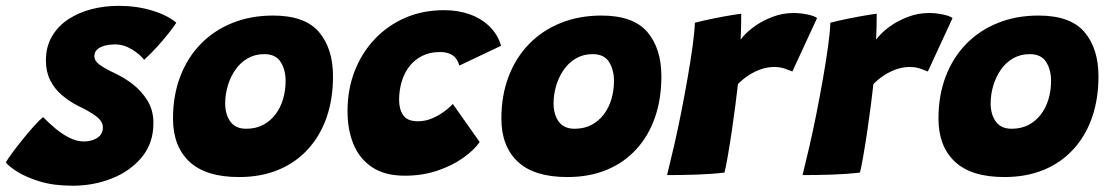

<svg xmlns="http://www.w3.org/2000/svg" viewBox="-62 -582 3722 642"><path d="M181 39Q117 39 70.2 24.5Q23.5 10 -5.2 -8.5Q-34 -27 -42.5 -39Q-37 -49 -22 -69.5Q-7 -90 12.5 -114.2Q32 -138.5 50.8 -159.5Q69.5 -180.5 82 -190.5Q101.5 -170.5 124 -151.8Q146.5 -133 170.8 -121Q195 -109 218 -109Q234 -109 248.8 -114Q263.5 -119 272.8 -129.2Q282 -139.5 282 -156Q282 -177 257.8 -194.5Q233.5 -212 199 -228Q168.5 -243.5 144 -264.8Q119.5 -286 105.5 -314.5Q91.5 -343 91.5 -379.5Q91.5 -426 111.8 -460.5Q132 -495 166.8 -517.8Q201.5 -540.5 244.8 -551.5Q288 -562.5 335 -562.5Q394.5 -562.5 446.5 -546.8Q498.5 -531 527.5 -506Q521.5 -496 504.8 -474.5Q488 -453 465.8 -428.2Q443.5 -403.5 420 -382Q406 -400.5 378.8 -417Q351.5 -433.5 323 -433.5Q312 -433.5 299.8 -431.8Q287.5 -430 277 -425.5Q266.5 -421 260 -413.2Q253.5 -405.5 253.5 -394Q253.5 -378.5 270.8 -365.8Q288 -353 324 -336Q352.5 -323 381.8 -300.5Q411 -278 431 -245.8Q451 -213.5 451 -170.5Q451 -103.5 412.5 -56.8Q374 -10 312.5 14.5Q251 39 181 39Z M737 10Q626 10 571.2 -41.5Q516.5 -93 516.5 -185.5Q516.5 -262.5 540.5 -325.8Q564.5 -389 609 -434.8Q653.5 -480.5 715 -505.2Q776.5 -530 851 -530Q957.5 -530 1004.5 -475Q1051.5 -420 1051.5 -326.5Q1051.5 -251 1030 -189.2Q1008.5 -127.5 967.5 -82.8Q926.5 -38 868.5 -14Q810.5 10 737 10ZM761 -151.5Q793.5 -151.5 818 -164.5Q842.5 -177.5 859.2 -199.8Q876 -222 884.5 -250.8Q893 -279.5 893 -311.5Q893 -348.5 876.5 -374.8Q860 -401 821.5 -401Q791 -401 766.8 -387.2Q742.5 -373.5 725.8 -349.8Q709 -326 700 -296.5Q691 -267 691 -236Q691 -199.5 708.2 -175.5Q725.5 -151.5 761 -151.5Z M1542 -107Q1523 -80 1486.8 -54.2Q1450.5 -28.5 1400.8 -11.5Q1351 5.5 1291.5 5.5Q1225 5.5 1182.8 -22.5Q1140.5 -50.5 1120.2 -99.2Q1100 -148 1100 -210.5Q1100 -283 1124 -344.5Q1148 -406 1191.5 -451.8Q1235 -497.5 1293.8 -522.8Q1352.5 -548 1423 -548Q1470 -548 1509 -534Q1548 -520 1575.2 -493.2Q1602.5 -466.5 1613.5 -429L1473.5 -362.5Q1473 -366 1470.2 -373.2Q1467.5 -380.5 1460.8 -388.8Q1454 -397 1441.2 -402.5Q1428.5 -408 1408 -408Q1375.5 -408 1350 -395.2Q1324.5 -382.5 1307.2 -360.5Q1290 -338.5 1281.2 -309.2Q1272.5 -280 1272.5 -247.5Q1272.5 -217 1286.2 -196.8Q1300 -176.5 1335.5 -176.5Q1357 -176.5 1376.5 -183.8Q1396 -191 1411.8 -201.2Q1427.5 -211.5 1438.2 -221Q1449 -230.5 1452 -234.5Z M1835 10Q1724 10 1669.2 -41.5Q1614.5 -93 1614.5 -185.5Q1614.5 -262.5 1638.5 -325.8Q1662.5 -389 1707 -434.8Q1751.5 -480.5 1813 -505.2Q1874.5 -530 1949 -530Q2055.5 -530 2102.5 -475Q2149.5 -420 2149.5 -326.5Q2149.5 -251 2128 -189.2Q2106.5 -127.5 2065.5 -82.8Q2024.5 -38 1966.5 -14Q1908.5 10 1835 10ZM1859 -151.5Q1891.5 -151.5 1916 -164.5Q1940.5 -177.5 1957.2 -199.8Q1974 -222 1982.5 -250.8Q1991 -279.5 1991 -311.5Q1991 -348.5 1974.5 -374.8Q1958 -401 1919.5 -401Q1889 -401 1864.8 -387.2Q1840.5 -373.5 1823.8 -349.8Q1807 -326 1798 -296.5Q1789 -267 1789 -236Q1789 -199.5 1806.2 -175.5Q1823.5 -151.5 1859 -151.5Z M2414.5 -449.5Q2430.5 -471.5 2458 -491.8Q2485.5 -512 2520 -525.2Q2554.5 -538.5 2591.5 -538.5Q2614.5 -538.5 2638.2 -533.5Q2662 -528.5 2670 -521.5L2587.5 -343Q2577.5 -347 2562.2 -352.5Q2547 -358 2526 -358Q2505 -358 2484 -351Q2463 -344 2443.2 -331.5Q2423.5 -319 2405.5 -301Q2402.5 -274 2397 -231Q2391.5 -188 2384.8 -142.5Q2378 -97 2371.5 -59.8Q2365 -22.5 2360.5 -5Q2319.5 0 2268 1.8Q2216.5 3.5 2168.5 3.5Q2179 -38.5 2191.5 -92.8Q2204 -147 2215.8 -206.5Q2227.5 -266 2237.5 -323.2Q2247.5 -380.5 2254 -428.2Q2260.5 -476 2261.5 -506Q2290.5 -513.5 2324 -520.2Q2357.5 -527 2383.5 -531.2Q2409.5 -535.5 2416.5 -536Q2416.5 -518.5 2416 -491.2Q2415.5 -464 2414.5 -449.5Z M2867.5 -449.5Q2883.5 -471.5 2911 -491.8Q2938.5 -512 2973 -525.2Q3007.5 -538.5 3044.5 -538.5Q3067.5 -538.5 3091.2 -533.5Q3115 -528.5 3123 -521.5L3040.5 -343Q3030.5 -347 3015.2 -352.5Q3000 -358 2979 -358Q2958 -358 2937 -351Q2916 -344 2896.2 -331.5Q2876.5 -319 2858.5 -301Q2855.5 -274 2850 -231Q2844.5 -188 2837.8 -142.5Q2831 -97 2824.5 -59.8Q2818 -22.5 2813.5 -5Q2772.5 0 2721 1.8Q2669.5 3.5 2621.5 3.5Q2632 -38.5 2644.5 -92.8Q2657 -147 2668.8 -206.5Q2680.5 -266 2690.5 -323.2Q2700.5 -380.5 2707 -428.2Q2713.5 -476 2714.5 -506Q2743.5 -513.5 2777 -520.2Q2810.5 -527 2836.5 -531.2Q2862.5 -535.5 2869.5 -536Q2869.5 -518.5 2869 -491.2Q2868.5 -464 2867.5 -449.5Z M3296.5 10Q3185.5 10 3130.8 -41.5Q3076 -93 3076 -185.5Q3076 -262.5 3100 -325.8Q3124 -389 3168.5 -434.8Q3213 -480.5 3274.5 -505.2Q3336 -530 3410.5 -530Q3517 -530 3564 -475Q3611 -420 3611 -326.5Q3611 -251 3589.5 -189.2Q3568 -127.5 3527 -82.8Q3486 -38 3428 -14Q3370 10 3296.5 10ZM3320.5 -151.5Q3353 -151.5 3377.5 -164.5Q3402 -177.5 3418.8 -199.8Q3435.5 -222 3444 -250.8Q3452.5 -279.5 3452.5 -311.5Q3452.5 -348.5 3436 -374.8Q3419.5 -401 3381 -401Q3350.5 -401 3326.2 -387.2Q3302 -373.5 3285.2 -349.8Q3268.5 -326 3259.5 -296.5Q3250.5 -267 3250.5 -236Q3250.5 -199.5 3267.8 -175.5Q3285 -151.5 3320.5 -151.5Z"/></svg>

Font: Grandstander Thin ExtraBold
Style: Italic
Weight: 800
Italic angle: -15°
Version: Version 1.200